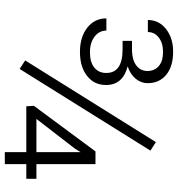

<svg xmlns="http://www.w3.org/2000/svg" viewBox="10 -766 755 816"><g transform="rotate(90 388.0 -357.5)"><path d="M272.5 -63 236.3 -86.4 583.5 -642.1 619.6 -618.7ZM677.2 -134.3H739.3V-91.3H677.2V0H626V-91.3H431.2L429.2 -123.5L623 -385.3H677.2ZM484.9 -134.3H626V-321.8L610.8 -297.4ZM153.3 -540.5H195.3Q234.9 -541.5 258.1 -559.1Q281.2 -576.7 281.2 -606Q281.2 -636.2 260.3 -654.3Q239.3 -672.4 199.7 -672.4Q162.6 -672.4 139.2 -654.3Q115.7 -636.2 115.7 -607.9H64.5Q64.5 -654.8 102.8 -685.1Q141.1 -715.3 199.2 -715.3Q261.7 -715.3 297.4 -686Q333 -656.7 333 -606.9Q333 -579.6 314.5 -556.6Q295.9 -533.7 261.7 -522Q340.8 -501.5 340.8 -429.7Q340.8 -379.9 302.2 -349.6Q263.7 -319.3 200.2 -319.3Q137.2 -319.3 97.4 -350.3Q57.6 -381.3 57.6 -431.6H109.4Q109.4 -401.4 135 -381.6Q160.6 -361.8 201.7 -361.8Q244.1 -361.8 266.8 -380.4Q289.6 -398.9 289.6 -431.2Q289.6 -500.5 189 -500.5H153.3Z"/></g></svg>

Font: SteelSelectRoboto
Style: Regular
Weight: 300
Designer: Google
Version: Version 2.137; 2017